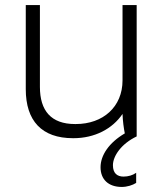

<svg xmlns="http://www.w3.org/2000/svg" viewBox="-20 -540 652 760"><path d="M269 7H271C355 7 425 -30 465 -89C466 -60 470 -32 474 -12C411 25 378 75 378 122C378 170 409 200 462 200C483 200 505 193 519 184V144C505 154 487 159 469 159C444 159 427 146 427 114C427 78 460 29 521 0V-520H465V-222C465 -117 388 -49 280 -49H277C182 -49 138 -102 138 -196V-520H82V-187C82 -62 145 7 269 7Z"/></svg>

Font: Fixel Display Light
Style: Regular
Weight: 300
Designer: AlfaBravo + MacPaw
Foundry: Kyrylo Tkachov, Marchela Mozhyna, Serhii Makarenko, Maria Weinstein, Zakhar Kryvoshyya
Version: Version 1.211